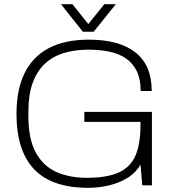

<svg xmlns="http://www.w3.org/2000/svg" viewBox="-20 -888 838 920"><path d="M403 12Q229 12 144 -76.5Q59 -165 59 -343Q59 -458 97.5 -537Q136 -616 213 -657Q290 -698 406 -698Q479 -698 535 -682.5Q591 -667 629.5 -636.5Q668 -606 687.5 -560Q707 -514 707 -452H654Q654 -509 635.5 -547Q617 -585 583.5 -608Q550 -631 504 -640.5Q458 -650 404 -650Q339 -650 286 -634Q233 -618 195 -582.5Q157 -547 136.5 -490.5Q116 -434 116 -353V-332Q116 -224 150.5 -159Q185 -94 248 -65Q311 -36 396 -36Q494 -36 550 -62Q606 -88 629.5 -143.5Q653 -199 653 -285V-304H384V-352H708V0H662L653 -99Q630 -59 589 -34.5Q548 -10 499.5 1Q451 12 403 12ZM272 -868H327L418 -754H388L480 -868H535L429 -736H377Z"/></svg>

Font: Archivo SemiBold Thin
Style: Regular
Weight: 250
Version: Version 2.001